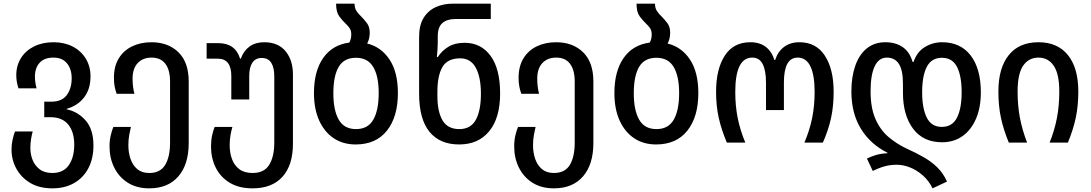

<svg xmlns="http://www.w3.org/2000/svg" viewBox="-20 -780 5965 1050"><path d="M267 250Q195 250 145.5 220.5Q96 191 69.5 142.5Q43 94 43 38Q43 9 49 -17Q55 -43 62 -61H159Q154 -45 150 -20.5Q146 4 146 30Q146 63 158 94Q170 125 196.5 145.5Q223 166 266 166Q327 166 356.5 123Q386 80 386 11Q386 -59 353 -99Q320 -139 257 -139H222V-224H261Q319 -224 345.5 -260.5Q372 -297 372 -352Q372 -402 346.5 -433.5Q321 -465 272 -465Q222 -465 196.5 -436.5Q171 -408 171 -361Q171 -331 180 -297H81Q69 -333 69 -369Q69 -422 95 -463Q121 -504 167 -526.5Q213 -549 273 -549Q332 -549 377.5 -525.5Q423 -502 449 -459.5Q475 -417 475 -362Q475 -293 440 -247.5Q405 -202 345 -185V-182Q405 -170 448 -121.5Q491 -73 491 16Q491 87 463.5 139.5Q436 192 385.5 221Q335 250 267 250Z M796 250Q728 250 679.5 219.5Q631 189 605 137Q579 85 579 21Q579 -12 585.5 -39.5Q592 -67 600 -86H696Q692 -70 687 -43.5Q682 -17 682 14Q682 55 694 89.5Q706 124 731 145Q756 166 796 166Q857 166 883.5 121.5Q910 77 910 0V-334Q910 -397 884.5 -431Q859 -465 809 -465Q761 -465 733 -435Q705 -405 705 -350Q705 -306 715 -267H618Q611 -286 607 -307Q603 -328 603 -354Q603 -418 630 -461.5Q657 -505 703.5 -527Q750 -549 808 -549Q900 -549 956 -494Q1012 -439 1012 -335V2Q1012 119 955.5 184.5Q899 250 796 250Z M1361 250Q1287 250 1236.5 219.5Q1186 189 1160 137Q1134 85 1134 21Q1134 -12 1140 -39.5Q1146 -67 1154 -86H1251Q1246 -70 1241 -43.5Q1236 -17 1236 14Q1236 55 1248.5 89.5Q1261 124 1288.5 145Q1316 166 1361 166Q1425 166 1452.5 121Q1480 76 1480 0V-362Q1480 -410 1463.5 -436.5Q1447 -463 1411 -463Q1377 -463 1360 -437Q1343 -411 1343 -365V-236H1245V-364Q1245 -459 1172 -459H1110V-544H1174Q1267 -544 1293 -459H1297Q1312 -502 1344.5 -525.5Q1377 -549 1425 -549Q1501 -549 1541.5 -500Q1582 -451 1582 -373V6Q1582 123 1525 186.5Q1468 250 1361 250Z M1988 -542Q2065 -523 2110.5 -454Q2156 -385 2156 -271Q2156 -141 2096 -65.5Q2036 10 1925 10Q1856 10 1805 -24Q1754 -58 1725.5 -121Q1697 -184 1697 -271Q1697 -391 1747.5 -463Q1798 -535 1890 -547Q1895 -555 1898 -566.5Q1901 -578 1901 -592Q1901 -613 1892 -626Q1883 -639 1870 -651Q1852 -668 1835 -691Q1818 -714 1818 -760H1919Q1919 -736 1929.5 -720Q1940 -704 1955 -690Q1972 -673 1987 -653Q2002 -633 2002 -601Q2002 -568 1988 -542ZM1927 -74Q1992 -74 2021.5 -125.5Q2051 -177 2051 -271Q2051 -364 2021 -414Q1991 -464 1927 -464Q1861 -464 1832 -414Q1803 -364 1803 -270Q1803 -177 1832.5 -125.5Q1862 -74 1927 -74Z M2491 10Q2385 10 2328.5 -59.5Q2272 -129 2272 -268V-578Q2272 -642 2296.5 -682Q2321 -722 2363 -741Q2405 -760 2456 -760H2664V-676H2469Q2425 -676 2399.5 -654Q2374 -632 2374 -582V-547Q2374 -531 2372.5 -508.5Q2371 -486 2369 -468H2374Q2397 -503 2432.5 -524.5Q2468 -546 2521 -546Q2610 -546 2662.5 -475Q2715 -404 2715 -269Q2715 -135 2655.5 -62.5Q2596 10 2491 10ZM2492 -74Q2554 -74 2582 -124.5Q2610 -175 2610 -267Q2610 -358 2582 -409.5Q2554 -461 2497 -461Q2427 -461 2399.5 -413.5Q2372 -366 2372 -278V-255Q2372 -170 2400 -122Q2428 -74 2492 -74Z M3009 250Q2941 250 2892.5 219.5Q2844 189 2818 137Q2792 85 2792 21Q2792 -12 2798.5 -39.5Q2805 -67 2813 -86H2909Q2905 -70 2900 -43.5Q2895 -17 2895 14Q2895 55 2907 89.5Q2919 124 2944 145Q2969 166 3009 166Q3070 166 3096.5 121.5Q3123 77 3123 0V-334Q3123 -397 3097.5 -431Q3072 -465 3022 -465Q2974 -465 2946 -435Q2918 -405 2918 -350Q2918 -306 2928 -267H2831Q2824 -286 2820 -307Q2816 -328 2816 -354Q2816 -418 2843 -461.5Q2870 -505 2916.5 -527Q2963 -549 3021 -549Q3113 -549 3169 -494Q3225 -439 3225 -335V2Q3225 119 3168.5 184.5Q3112 250 3009 250Z M3631 -542Q3708 -523 3753.5 -454Q3799 -385 3799 -271Q3799 -141 3739 -65.5Q3679 10 3568 10Q3499 10 3448 -24Q3397 -58 3368.5 -121Q3340 -184 3340 -271Q3340 -391 3390.5 -463Q3441 -535 3533 -547Q3538 -555 3541 -566.5Q3544 -578 3544 -592Q3544 -613 3535 -626Q3526 -639 3513 -651Q3495 -668 3478 -691Q3461 -714 3461 -760H3562Q3562 -736 3572.5 -720Q3583 -704 3598 -690Q3615 -673 3630 -653Q3645 -633 3645 -601Q3645 -568 3631 -542ZM3570 -74Q3635 -74 3664.5 -125.5Q3694 -177 3694 -271Q3694 -364 3664 -414Q3634 -464 3570 -464Q3504 -464 3475 -414Q3446 -364 3446 -270Q3446 -177 3475.5 -125.5Q3505 -74 3570 -74Z M3955 0Q3925 -71 3910.5 -136Q3896 -201 3896 -278Q3896 -402 3943.5 -475.5Q3991 -549 4083 -549Q4135 -549 4168 -523.5Q4201 -498 4215 -452H4219Q4234 -498 4268 -523.5Q4302 -549 4352 -549Q4443 -549 4491 -475.5Q4539 -402 4539 -278Q4539 -201 4525 -135.5Q4511 -70 4480 0H4379Q4408 -68 4421.5 -135Q4435 -202 4435 -277Q4435 -369 4412 -417Q4389 -465 4342 -465Q4267 -465 4267 -329V-178H4169V-329Q4169 -394 4151 -429.5Q4133 -465 4094 -465Q4001 -465 4001 -277Q4001 -200 4014.5 -133.5Q4028 -67 4056 0Z M5080 250Q5060 209 5027.5 180Q4995 151 4957.5 136Q4920 121 4884 121Q4849 121 4818 129.5Q4787 138 4753 155L4721 87Q4741 77 4768 68.5Q4795 60 4833 58V55Q4740 9 4688 -76Q4636 -161 4636 -280Q4636 -360 4657.5 -421Q4679 -482 4720.5 -515.5Q4762 -549 4822 -549Q4878 -549 4916.5 -522.5Q4955 -496 4971 -441H4976Q4994 -496 5037.5 -522.5Q5081 -549 5132 -549Q5233 -549 5288.5 -476.5Q5344 -404 5344 -275Q5344 -192 5317.5 -130.5Q5291 -69 5243.5 -35.5Q5196 -2 5132 -2Q5029 -2 4973.5 -76Q4918 -150 4918 -273V-322Q4918 -397 4895.5 -431Q4873 -465 4830 -465Q4786 -465 4763.5 -417.5Q4741 -370 4741 -281Q4741 -189 4768 -128.5Q4795 -68 4839.5 -30.5Q4884 7 4937 32Q4990 56 5032 80Q5074 104 5106 135.5Q5138 167 5159 213ZM5130 -86Q5188 -86 5213.5 -136.5Q5239 -187 5239 -275Q5239 -365 5213.5 -414.5Q5188 -464 5131 -464Q5074 -464 5048.5 -414.5Q5023 -365 5023 -275Q5023 -187 5048.5 -136.5Q5074 -86 5130 -86Z M5497 0Q5468 -70 5454 -135Q5440 -200 5440 -280Q5440 -408 5496.5 -478.5Q5553 -549 5659 -549Q5764 -549 5820.5 -478.5Q5877 -408 5877 -280Q5877 -201 5863 -135.5Q5849 -70 5820 0H5720Q5747 -67 5760 -134.5Q5773 -202 5773 -279Q5773 -376 5742.5 -420.5Q5712 -465 5659 -465Q5606 -465 5575.5 -421Q5545 -377 5545 -279Q5545 -201 5558 -134Q5571 -67 5597 0Z"/></svg>

Font: Noto Sans Georgian SemiCondensed Medium
Style: Regular
Weight: 500
Width: 4
Designer: Monotype Design Team, Akaki Razmadze
Foundry: Google LLC
Version: Version 2.005; ttfautohint (v1.8.4.7-5d5b)